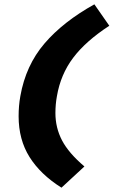

<svg xmlns="http://www.w3.org/2000/svg" viewBox="-20 -731 525 887"><path d="M236 -209Q236 -249 243 -287Q260 -387 318 -464Q376 -541 485 -612L416 -711Q272 -631 185.5 -530Q99 -429 74 -287Q66 -243 66 -194Q66 -86 116.5 -5.5Q167 75 264 136L370 38Q297 -24 266.5 -82.5Q236 -141 236 -209Z"/></svg>

Font: Geom ExtraBold
Style: Bold Italic
Weight: 800
Italic angle: -10°
Version: Version 1.102